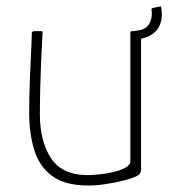

<svg xmlns="http://www.w3.org/2000/svg" viewBox="-20 -568 535 592"><path d="M253 4Q180 4 140.5 -25.5Q101 -55 85.5 -106Q70 -157 70 -219Q70 -271 72 -321Q74 -371 76 -410Q78 -449 78 -467Q79 -470 81.5 -471Q84 -472 88 -472H105Q110 -472 111 -471Q112 -470 111 -465Q111 -457 109.5 -432Q108 -407 106.5 -371.5Q105 -336 104 -295Q103 -254 103 -215Q103 -132 137.5 -80Q172 -28 251 -28Q261 -28 282.5 -30Q304 -32 327 -37Q350 -42 366 -50.5Q382 -59 382 -71V-468Q382 -470 383 -471Q384 -472 385 -472H411Q413 -472 414 -471Q415 -470 415 -468V-48Q415 -36 409.5 -30.5Q404 -25 387 -19Q380 -16 357.5 -10.5Q335 -5 306.5 -0.5Q278 4 253 4ZM473 -548Q475 -549 477 -546Q478 -540 478.5 -534Q479 -528 479 -522Q479 -501 469.5 -484Q460 -467 440 -457Q420 -447 388 -445Q385 -445 385 -448V-469Q385 -472 388 -472Q424 -474 435.5 -488Q447 -502 448 -522Q448 -526 448 -530.5Q448 -535 447 -539Q447 -542 450 -543Z"/></svg>

Font: Glory Thin Thin
Style: Regular
Weight: 250
Version: Version 1.011